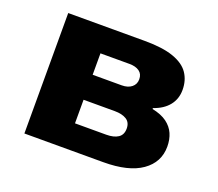

<svg xmlns="http://www.w3.org/2000/svg" viewBox="-92 -632 859 758"><g transform="rotate(20 337.5 -253.0)"><path d="M75 0V-506H397Q472 -506 517.5 -490Q563 -474 583 -444.5Q603 -415 603 -375Q603 -337 581 -309.5Q559 -282 518 -268L517 -264Q556 -256 579 -239Q602 -222 612.5 -198Q623 -174 623 -144Q623 -78 567.5 -39Q512 0 406 0ZM249 -106H380Q412 -106 430 -118Q448 -130 448 -156Q448 -182 429.5 -193.5Q411 -205 380 -205H249ZM249 -310H371Q397 -310 412.5 -322.5Q428 -335 428 -356Q428 -378 412.5 -389Q397 -400 371 -400H249Z"/></g></svg>

Font: Nunito Sans 7pt Black
Style: Regular
Weight: 900
Designer: Vernon Adams
Foundry: Vernon Adams
Version: Version 3.101;gftools[0.9.27]